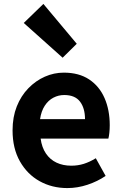

<svg xmlns="http://www.w3.org/2000/svg" viewBox="-20 -944 621 978"><path d="M323 14Q245 14 182 -21Q119 -56 81.5 -122Q44 -188 44 -280Q44 -348 65.5 -402Q87 -456 124.5 -494.5Q162 -533 208.5 -553.5Q255 -574 305 -574Q382 -574 434 -539.5Q486 -505 512.5 -444.5Q539 -384 539 -306Q539 -286 537 -267.5Q535 -249 532 -238H187Q193 -193 214 -162Q235 -131 268 -115.5Q301 -100 343 -100Q377 -100 407 -109.5Q437 -119 468 -138L518 -48Q477 -20 426 -3Q375 14 323 14ZM184 -337H413Q413 -393 387.5 -426.5Q362 -460 307 -460Q278 -460 252 -446.5Q226 -433 208 -405.5Q190 -378 184 -337ZM299 -650 101 -827 201 -924 371 -721Z"/></svg>

Font: Noto Sans SC Thin
Style: Bold
Weight: 700
Version: Version 2.004-H2;hotconv 1.0.118;makeotfexe 2.5.65603